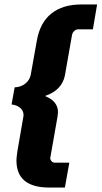

<svg xmlns="http://www.w3.org/2000/svg" viewBox="-20 -730 457 864"><path d="M54 -8Q54 -20 58 -48L85 -204L86 -212Q86 -231 71.5 -244Q57 -257 32 -260L46 -337Q74 -338 93.5 -353.5Q113 -369 118 -392L146 -548Q160 -628 211 -669Q262 -710 347 -710H417L398 -598H332Q322 -598 314 -590.5Q306 -583 304 -572L272 -390Q258 -323 182 -298Q241 -275 241 -225Q241 -220 239 -206L207 -24L206 -19Q206 -11 212 -4.5Q218 2 226 2H292L272 114H202Q54 114 54 -8Z"/></svg>

Font: Sarabun ExtraBold
Style: Italic
Weight: 800
Italic angle: -10°
Designer: Suppakit Chalermlarp | Katatrad Co.,Ltd.
Foundry: Cadson Demak Co.,Ltd.
Version: Version 1.000; ttfautohint (v1.6)